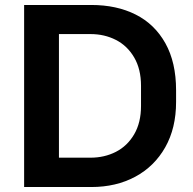

<svg xmlns="http://www.w3.org/2000/svg" viewBox="-20 -762 775 772"><path d="M77 -742H347Q449 -742 525.5 -703.5Q602 -665 645 -588Q688 -511 688 -399V-352Q688 -247 644.5 -170Q601 -93 524 -51.5Q447 -10 347 -10H77ZM547 -336V-417Q547 -484 519.5 -531Q492 -578 446 -601.5Q400 -625 344 -625H217V-128H344Q400 -128 446 -151.5Q492 -175 519.5 -222Q547 -269 547 -336Z"/></svg>

Font: 카카오 큰글씨 ExtraBold
Style: Regular
Weight: 800
Designer: Park Young-rak; Lee Sang-min; Kim Jung-jin; Min Bon; Park Min-gyu;
Foundry: Kakao Corporation
Version: Version 2.003